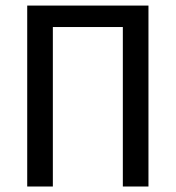

<svg xmlns="http://www.w3.org/2000/svg" viewBox="-20 -679 640 699"><path d="M427.2 0V-580.6H172.4V0H79.1V-658.7H520.5V0Z"/></svg>

Font: Cousine
Style: Regular
Weight: 400
Monospace: yes
Designer: Steve Matteson
Foundry: Ascender Corporation
Version: Version 1.20